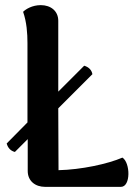

<svg xmlns="http://www.w3.org/2000/svg" viewBox="-20 -728 539 748"><path d="M457 -114C399 -89 296 -67 208 -65L207 -306L340 -439C337 -456 325 -467 308 -472L207 -371V-647C207 -685 178 -708 139 -708C105 -708 80 -692 70 -682C84 -642 87 -598 87 -560V-251L6 -169C11 -151 22 -140 38 -136L88 -186V-62C88 -23 117 0 156 0H451C490 0 488 -94 457 -114Z"/></svg>

Font: Arima Koshi ExtraBold
Style: Regular
Weight: 800
Designer: Joana Correia and Natanael Gama
Foundry: NDISCOVER
Version: Version 1.019;PS 001.019;hotconv 1.0.88;makeotf.lib2.5.64775